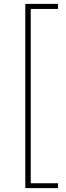

<svg xmlns="http://www.w3.org/2000/svg" viewBox="-20 -800 339 987"><path d="M110 167H278V142H138V-754H278V-780H110Z"/></svg>

Font: Noto Sans CJK SC Thin
Style: Regular
Weight: 100
Designer: Ryoko NISHIZUKA 西塚涼子 (kana, bopomofo & ideographs); Paul D. Hunt (Latin, Greek & Cyrillic); Sandoll Communications 산돌커뮤니
Foundry: Adobe
Version: Version 2.004;hotconv 1.0.118;makeotfexe 2.5.65603